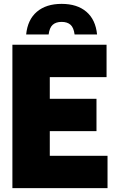

<svg xmlns="http://www.w3.org/2000/svg" viewBox="-20 -971 604 991"><path d="M44 0V-740H530V-573H237V-461H478V-294H237V-167H535V0ZM115 -793Q122.5 -869.5 170.2 -910.2Q218 -951 298 -951Q378.5 -951 426 -910.2Q473.5 -869.5 481 -793H365Q360.5 -828.5 344 -843.2Q327.5 -858 298 -858Q269 -858 252.2 -843.2Q235.5 -828.5 231 -793Z"/></svg>

Font: Encode Sans Condensed Condensed Black
Style: Regular
Weight: 900
Width: 3
Designer: Multiple Designers
Foundry: Impallari Type
Version: Version 3.000; ttfautohint (v1.8.3) -l 8 -r 50 -G 200 -x 14 